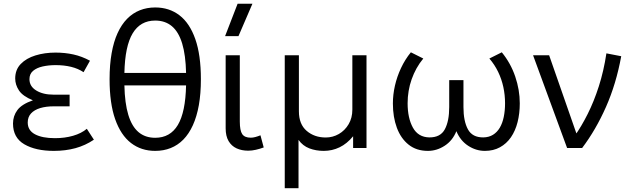

<svg xmlns="http://www.w3.org/2000/svg" viewBox="-20 -774 3305 1004"><path d="M261.5 15Q166.5 15 107.2 -19.5Q48 -54 48 -128Q48 -167.5 70.8 -198.2Q93.5 -229 152 -249.5Q99 -271 79.2 -301Q59.5 -331 59.5 -363.5Q59.5 -409.5 88.5 -439.5Q117.5 -469.5 165.5 -484.2Q213.5 -499 270.5 -499Q320 -499 364 -489.2Q408 -479.5 450.5 -456.5L417 -396.5Q388.5 -415.5 351.8 -424.5Q315 -433.5 271 -433.5Q234.5 -433.5 203.2 -426.5Q172 -419.5 153 -403.5Q134 -387.5 134 -360Q134 -322.5 169.5 -300.8Q205 -279 260 -279H344V-218H261Q220.5 -218 190 -208.8Q159.5 -199.5 142.2 -180.8Q125 -162 125 -133.5Q125 -92 163 -71.8Q201 -51.5 267.5 -51.5Q318.5 -51.5 362 -64Q405.5 -76.5 434 -100.5L471 -43.5Q426.5 -13.5 374.5 0.8Q322.5 15 261.5 15Z M791.5 15Q718.5 15 665 -26.2Q611.5 -67.5 582.2 -150.8Q553 -234 553 -360Q553 -436 563.8 -496.2Q574.5 -556.5 595 -601.2Q615.5 -646 644.8 -675.8Q674 -705.5 711 -720.2Q748 -735 791.5 -735Q865 -735 918.5 -694Q972 -653 1001.2 -569.8Q1030.5 -486.5 1030.5 -360Q1030.5 -284.5 1019.8 -224.2Q1009 -164 988.5 -119Q968 -74 938.8 -44.2Q909.5 -14.5 872.5 0.2Q835.5 15 791.5 15ZM791.5 -53.5Q870 -53.5 910 -120.5Q950 -187.5 953 -327.5H630.5Q632.5 -234 651 -173.2Q669.5 -112.5 704.5 -83Q739.5 -53.5 791.5 -53.5ZM630.5 -392.5H953Q951 -486 932.5 -546.8Q914 -607.5 878.8 -637Q843.5 -666.5 791.5 -666.5Q714 -666.5 673.8 -599.8Q633.5 -533 630.5 -392.5Z M1278 14Q1244 14 1217.2 1.8Q1190.5 -10.5 1175.2 -36.5Q1160 -62.5 1160 -103V-485H1234V-138.5Q1234 -91 1246.8 -72.5Q1259.5 -54 1291.5 -54Q1302.5 -54 1315.5 -57.5Q1328.5 -61 1342 -66.5L1359 -3Q1339 4.5 1318 9.2Q1297 14 1278 14ZM1157 -585 1222.5 -754.5H1300L1227 -585Z M1469 210V-485H1543V-192Q1543 -124.5 1583.5 -89.8Q1624 -55 1683.5 -55Q1720 -55 1751.8 -73.2Q1783.5 -91.5 1803 -124.5Q1822.5 -157.5 1822.5 -201V-485H1896.5V0H1826.5V-61.5Q1794.5 -22.5 1755.8 -3.8Q1717 15 1673 15Q1632 15 1597.5 1.8Q1563 -11.5 1541 -42.5V210Z M2217.5 15Q2157.5 15 2116.8 -17.5Q2076 -50 2055.2 -106Q2034.5 -162 2034.5 -232.5Q2034.5 -279 2045.2 -326.2Q2056 -373.5 2077 -418.2Q2098 -463 2128.5 -500.5L2193.5 -468Q2173.5 -444 2158.2 -416.5Q2143 -389 2132.5 -359.2Q2122 -329.5 2116.8 -298.2Q2111.5 -267 2111.5 -234Q2111.5 -156.5 2139.2 -106.5Q2167 -56.5 2225 -55.5Q2283 -55 2306 -97.8Q2329 -140.5 2329 -214V-355H2403.5V-214Q2403.5 -140.5 2426.8 -97.8Q2450 -55 2507.5 -55.5Q2536.5 -56 2558 -69.2Q2579.5 -82.5 2593.5 -106.2Q2607.5 -130 2614.2 -162.5Q2621 -195 2621 -234Q2621 -277.5 2612 -319Q2603 -360.5 2584.8 -398.2Q2566.5 -436 2539 -468L2604 -500.5Q2650.5 -443.5 2674.2 -373.8Q2698 -304 2698 -233.5Q2698 -181 2686.5 -135.5Q2675 -90 2651.8 -56.2Q2628.5 -22.5 2594.2 -3.8Q2560 15 2515.5 15Q2469 15 2428 -11.8Q2387 -38.5 2366.5 -88Q2346.5 -38.5 2305.2 -11.8Q2264 15 2217.5 15Z M2945.5 0 2767.5 -485H2851.5L3004.5 -46.5L2985 -63Q3020.5 -113 3053.2 -178.2Q3086 -243.5 3111.5 -323Q3137 -402.5 3151 -495L3228.5 -480Q3202 -335 3148.8 -214.8Q3095.5 -94.5 3024 0Z"/></svg>

Font: Geologica Cursive ExtraLight
Style: Regular
Weight: 250
Designer: Sindre Bremnes, Frode Helland
Foundry: Monokrom Skriftforlag AS
Version: Version 1.010;gftools[0.9.28]